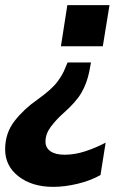

<svg xmlns="http://www.w3.org/2000/svg" viewBox="-44 -527 537 747"><path d="M382 -507 356 -347H193L218 -507ZM163 200Q81 200 28.5 159.5Q-24 119 -24 54Q-24 -9 12.5 -56Q49 -103 101 -139Q157 -179 179 -208.5Q201 -238 210 -263L219 -284H310L303 -247Q294 -203 273 -166.5Q252 -130 202 -86Q174 -61 153.5 -33.5Q133 -6 133 24Q133 48 152.5 61.5Q172 75 207 75Q247 75 288 61.5Q329 48 367 28L347 154Q308 176 258 188Q208 200 163 200Z"/></svg>

Font: Mulish ExtraBold
Style: Italic
Weight: 800
Italic angle: -9°
Designer: Vernon Adams
Foundry: Vernon Adams
Version: Version 3.603; ttfautohint (v1.8.3)